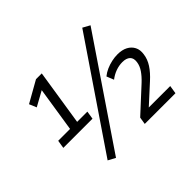

<svg xmlns="http://www.w3.org/2000/svg" viewBox="-158 -976 1247 1247"><g transform="rotate(-45 465.0 -352.5)"><path d="M77 -264 86 -320H195L246 -648L277 -647L141 -572L120 -622L267 -705H320L260 -320H354L345 -264ZM273 24 223 -3 716 -729 765 -702ZM561 0 569 -50 735 -203Q766 -232 785.5 -260.5Q805 -289 809 -319Q814 -353 796 -370Q778 -387 742 -387Q711 -387 680.5 -376Q650 -365 623 -344L603 -394Q624 -411 649 -422Q674 -433 701.5 -439Q729 -445 755 -445Q797 -445 825.5 -430Q854 -415 868 -388Q882 -361 876 -323Q871 -284 847 -247Q823 -210 781 -172L644 -47V-57H852L843 0Z"/></g></svg>

Font: Nunito Sans 10pt SemiCondensed
Style: Italic
Weight: 400
Width: 4
Italic angle: -9°
Designer: Vernon Adams
Foundry: Vernon Adams
Version: Version 3.101;gftools[0.9.27]